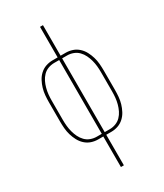

<svg xmlns="http://www.w3.org/2000/svg" viewBox="-231 -824 963 1127"><g transform="rotate(-30 250.0 -260.0)"><path d="M240 215V8H206Q182 8 160 0.5Q138 -7 120.5 -23Q103 -39 92 -60Q81 -81 74.5 -103Q68 -125 66 -148.5Q64 -172 64 -195V-325Q64 -348 66 -371.5Q68 -395 74.5 -417Q81 -439 92 -460Q103 -481 120.5 -497Q138 -513 160 -520.5Q182 -528 206 -528H240V-735H260V-528H295Q318 -528 340 -520.5Q362 -513 379.5 -497Q397 -481 408 -460Q419 -439 425.5 -417Q432 -395 434 -371.5Q436 -348 436 -325V-195Q436 -172 434 -148.5Q432 -125 425.5 -103Q419 -81 408 -60Q397 -39 379.5 -23Q362 -7 340 0.5Q318 8 295 8H260V215ZM206 -10H240V-510H206Q185 -510 165 -502.5Q145 -495 130.5 -480Q116 -465 107 -446.5Q98 -428 92.5 -407.5Q87 -387 85 -366.5Q83 -346 83 -325V-195Q83 -174 85 -153.5Q87 -133 92.5 -112.5Q98 -92 107 -73.5Q116 -55 130.5 -40Q145 -25 165 -17.5Q185 -10 206 -10ZM260 -10H295Q315 -10 335 -17.5Q355 -25 369.5 -40Q384 -55 393 -73.5Q402 -92 407.5 -112.5Q413 -133 415 -153.5Q417 -174 417 -195V-325Q417 -346 415 -366.5Q413 -387 407.5 -407.5Q402 -428 393 -446.5Q384 -465 369.5 -480Q355 -495 335 -502.5Q315 -510 295 -510H260Z"/></g></svg>

Font: Zed Mono Thin
Style: Regular
Weight: 100
Monospace: yes
Designer: Belleve Invis
Foundry: Belleve Invis
Version: Version 1.0.0; ttfautohint (v1.8.4)